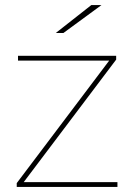

<svg xmlns="http://www.w3.org/2000/svg" viewBox="-20 -737 531 757"><path d="M46 -15 415 -504 423 -498H51V-517H438V-502L69 -13L57 -19H443V0H46ZM340 -717H380L230 -607H200Z"/></svg>

Font: iiserrat Thin
Style: Regular
Weight: 100
Designer: Akira Ohta
Foundry: Akira Ohta
Version: Version 1.200;Glyphs 3.3.1 (3343)